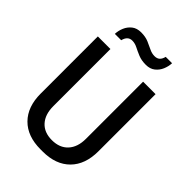

<svg xmlns="http://www.w3.org/2000/svg" viewBox="-255 -990 1110 1110"><g transform="rotate(45 300.0 -435.0)"><path d="M291 10Q184 10 124 -50.5Q64 -111 64 -219V-686H167V-219Q167 -151 202 -112.5Q237 -74 300 -74Q363 -74 398.5 -112.5Q434 -151 434 -219V-686H536V-219Q536 -111 476 -50.5Q416 10 309 10ZM123 -766Q124 -793 135 -819Q146 -845 168 -862.5Q190 -880 225 -880Q260 -880 286 -869Q312 -858 333 -847.5Q354 -837 376 -837Q397 -837 408.5 -848Q420 -859 425 -880H477Q476 -853 465 -827Q454 -801 432 -783.5Q410 -766 376 -766Q340 -766 313.5 -777Q287 -788 265.5 -799Q244 -810 222 -810Q186 -810 175 -766Z"/></g></svg>

Font: Chivo Mono
Style: Regular
Weight: 400
Monospace: yes
Designer: Hector Gatti
Foundry: Omnibus-Type
Version: Version 1.008; ttfautohint (v1.8.4.7-5d5b)